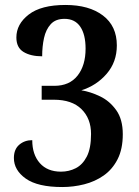

<svg xmlns="http://www.w3.org/2000/svg" viewBox="-20 -744 559 774"><path d="M231 10Q132 10 84 -24Q36 -58 36 -107Q36 -142 57.5 -160.5Q79 -179 110 -179Q110 -121 140.5 -86.5Q171 -52 226 -52Q258 -52 285.5 -66Q313 -80 330 -113Q347 -146 347 -204Q347 -266 308.5 -304Q270 -342 197 -342H148V-398H199Q260 -398 292.5 -439Q325 -480 325 -548Q325 -605 303.5 -636.5Q282 -668 240 -668Q204 -668 184.5 -646.5Q165 -625 157.5 -591Q150 -557 150 -517Q104 -517 75 -534.5Q46 -552 46 -593Q46 -647 96 -685.5Q146 -724 244 -724Q339 -724 395 -681.5Q451 -639 451 -561Q451 -494 410 -446.5Q369 -399 308 -380Q345 -374 383.5 -355.5Q422 -337 448.5 -300Q475 -263 475 -203Q475 -143 454 -102Q433 -61 398 -36.5Q363 -12 319.5 -1Q276 10 231 10Z"/></svg>

Font: Noto Serif Thai SemiCondensed SemiBold
Style: Regular
Weight: 600
Width: 4
Designer: Monotype Design Team
Foundry: Monotype Imaging Inc.
Version: Version 2.002; ttfautohint (v1.8.4.7-5d5b)